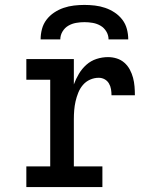

<svg xmlns="http://www.w3.org/2000/svg" viewBox="-20 -760 640 780"><path d="M87 0V-84H184V-436H87V-520H280V-417Q288 -439 300.5 -460Q313 -481 331 -497Q349 -513 372 -520.5Q395 -528 419 -528Q437 -528 454.5 -522.5Q472 -517 485.5 -505Q499 -493 507.5 -477Q516 -461 520.5 -444Q525 -427 526.5 -409Q528 -391 528 -373H433Q433 -385 431 -397.5Q429 -410 422.5 -421Q416 -432 405 -438Q394 -444 381 -444Q363 -444 346 -436.5Q329 -429 317 -415Q305 -401 298 -383.5Q291 -366 287 -348.5Q283 -331 281.5 -312.5Q280 -294 280 -276V-84H396V0ZM145 -600Q145 -621 150.5 -642Q156 -663 169 -680Q182 -697 200 -709Q218 -721 238.5 -728Q259 -735 280.5 -737.5Q302 -740 323 -740Q344 -740 365.5 -737.5Q387 -735 407.5 -728Q428 -721 446 -709Q464 -697 477 -680Q490 -663 495.5 -642Q501 -621 501 -600H421Q421 -617 412 -632Q403 -647 388.5 -655.5Q374 -664 357 -667Q340 -670 323 -670Q306 -670 289 -667Q272 -664 257.5 -655.5Q243 -647 234 -632Q225 -617 225 -600Z"/></svg>

Font: Iosevka Etoile Medium
Style: Regular
Weight: 500
Designer: Belleve Invis
Foundry: Belleve Invis
Version: Version 22.1.2; ttfautohint (v1.8.4)